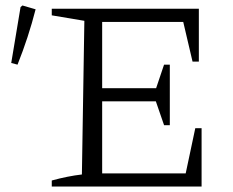

<svg xmlns="http://www.w3.org/2000/svg" viewBox="-20 -681 849 701"><path d="M693 -213H716V0H169V-22Q198 -30 225.5 -35.5Q253 -41 279 -44L288 -605L169 -625V-649H706V-456H683L649 -601H324L353 -629V-359H550L579 -445H600V-224H579L549 -311H353V-20L324 -48H658ZM44 -445 21 -451 55 -655 62 -661 110 -647Q97 -596 80.5 -545.5Q64 -495 44 -445Z"/></svg>

Font: Piazzolla 24pt Light
Style: Regular
Weight: 300
Designer: Juan Pablo del Peral
Foundry: Huerta Tipografica
Version: Version 2.005